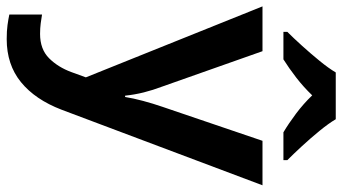

<svg xmlns="http://www.w3.org/2000/svg" viewBox="-250 -556 1046 587"><g transform="rotate(90 273.5 -263.0)"><path d="M0 -542H137L245 -236Q256 -207 263 -179Q270 -151 273 -122H277Q281 -147 289 -177Q297 -207 307 -236L411 -542H547L316 72Q285 153 231.5 196.5Q178 240 100 240Q75 240 57 237.5Q39 235 25 232V132Q36 134 51.5 136Q67 138 84 138Q131 138 158.5 110.5Q186 83 201 42L217 -2ZM345 -766Q358 -744 380.5 -716.5Q403 -689 427 -663Q451 -637 470 -618V-606H385Q358 -622 328 -644.5Q298 -667 272 -694Q246 -667 217.5 -645Q189 -623 162 -606H78V-618Q97 -637 120.5 -663Q144 -689 166.5 -716.5Q189 -744 202 -766Z"/></g></svg>

Font: Noto Sans SemiBold
Style: Regular
Weight: 600
Designer: Monotype Design Team
Foundry: Monotype Imaging Inc.
Version: Version 2.007